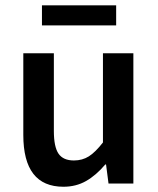

<svg xmlns="http://www.w3.org/2000/svg" viewBox="-20 -692 596 724"><path d="M219.2 12.2Q67.9 12.2 67.9 -183.1V-491.2H183.1V-198.2Q183.1 -138.2 200.7 -112.5Q218.3 -86.9 258.8 -86.9Q290.5 -86.9 315.2 -102.5Q339.8 -118.2 368.2 -154.8V-491.2H482.9V0H389.2L379.9 -71.8H377Q342.3 -30.8 304.4 -9.3Q266.6 12.2 219.2 12.2ZM138.2 -596.2V-671.9H418V-596.2Z"/></svg>

Font: Source Sans 3 Semibold
Style: Regular
Weight: 600
Designer: Paul D. Hunt
Foundry: Adobe
Version: Version 3.052;hotconv 1.1.0;makeotfexe 2.6.0